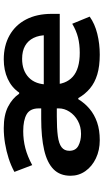

<svg xmlns="http://www.w3.org/2000/svg" viewBox="221 -774 563 1046"><g transform="rotate(-90 503.0 -251.5)"><path d="M262 10Q207 10 163 -11Q119 -32 93.5 -68Q68 -104 68 -149Q68 -207 103.5 -242Q139 -277 208.5 -293Q278 -309 379 -309H462V-224H391Q326 -224 284.5 -218.5Q243 -213 223.5 -198Q204 -183 204 -156Q204 -121 231.5 -106.5Q259 -92 296 -92Q336 -92 367.5 -109.5Q399 -127 417 -155Q435 -183 435 -213V-322Q435 -370 402.5 -388.5Q370 -407 311 -407Q263 -407 218.5 -395.5Q174 -384 126 -358L89 -455Q124 -474 163 -486.5Q202 -499 244 -506Q286 -513 328 -513Q399 -513 444.5 -489.5Q490 -466 515 -429H521Q549 -470 596 -491.5Q643 -513 702 -513Q777 -513 833 -481.5Q889 -450 919.5 -391.5Q950 -333 950 -252V-208H542V-295H852L834 -277Q834 -320 819 -350.5Q804 -381 775.5 -397Q747 -413 705 -413Q641 -413 603 -376.5Q565 -340 565 -271V-248Q565 -175 607.5 -137Q650 -99 738 -99Q784 -99 821.5 -108.5Q859 -118 896 -140L935 -45Q896 -17 841.5 -3.5Q787 10 728 10Q665 10 620 -3.5Q575 -17 543.5 -43.5Q512 -70 491 -107H485Q464 -72 432.5 -45.5Q401 -19 359 -4.5Q317 10 262 10Z"/></g></svg>

Font: Nunito Sans 6pt
Style: Bold
Weight: 700
Version: Version 3.101;gftools[0.9.27]